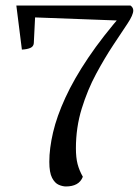

<svg xmlns="http://www.w3.org/2000/svg" viewBox="-20 -661 504 693"><path d="M218 12Q206 12 192 6Q178 0 168 -19Q158 -38 158 -77Q158 -125 171.5 -183Q185 -241 216 -308.5Q247 -376 298.5 -452.5Q350 -529 426 -616L432 -586L83 -599L108 -626L102 -505Q101 -493 89.5 -488Q78 -483 59 -482L39 -641H451Q461 -634 461 -623Q461 -607 440 -575.5Q419 -544 388.5 -498Q358 -452 327 -394.5Q296 -337 275 -269Q254 -201 254 -126Q254 -92 260 -69Q266 -46 279 -23Q272 -5 256.5 3.5Q241 12 218 12Z"/></svg>

Font: Petrona
Style: Regular
Weight: 400
Designer: Ringo R. Seeber
Foundry: Ringo R. Seeber
Version: Version 2.001; ttfautohint (v1.8.3)